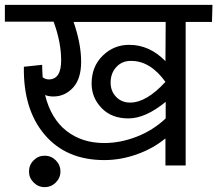

<svg xmlns="http://www.w3.org/2000/svg" viewBox="-40 -667 892 788"><path d="M832 -647 830 -577H722V12H639V-99Q588 -57 521.5 -33.5Q455 -10 388 -10Q232 -10 143.5 -114Q55 -218 58 -393L133 -401Q133 -382 135 -350Q146 -341 160 -341Q211 -341 211 -419Q211 -494 180 -578H-20V-647ZM639 -416 640 -577H262Q293 -487 293 -414Q293 -343 259.5 -307Q226 -271 179 -271Q160 -271 145 -277Q169 -180 232.5 -130Q296 -80 388 -80Q454 -80 521 -106Q588 -132 640 -181V-249Q557 -181 487 -181Q418 -181 377 -223.5Q336 -266 336 -324Q336 -394 381.5 -438.5Q427 -483 490 -483Q574 -483 639 -416ZM639 -331Q577 -417 499 -417Q462 -418 438 -392.5Q414 -367 414 -328Q414 -293 436.5 -269.5Q459 -246 494 -246Q561 -246 639 -331ZM143 -28Q170 -28 189 -9Q208 10 208 37Q208 63 189 82Q170 101 143 101Q117 101 98 82Q79 63 79 37Q79 10 98 -9Q117 -28 143 -28Z"/></svg>

Font: Martel Sans
Style: Regular
Weight: 400
Designer: Dan Reynolds and Mathieu Réguer
Foundry: Dan Reynolds and Mathieu Réguer
Version: Version 1.001;PS 001.001;hotconv 1.0.70;makeotf.lib2.5.58329